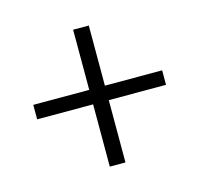

<svg xmlns="http://www.w3.org/2000/svg" viewBox="-76 -619 660 631"><g transform="rotate(-15 254.0 -304.0)"><path d="M276.9 -537.1V-332.5H471.7V-283.2H276.9V-71.3H223.6V-283.2H33.2V-332.5H223.6V-537.1Z"/></g></svg>

Font: Yantramanav Light
Style: Regular
Weight: 300
Version: Version 1.001;PS 1.0;hotconv 1.0.72;makeotf.lib2.5.5900; ttf